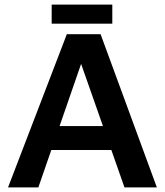

<svg xmlns="http://www.w3.org/2000/svg" viewBox="-20 -816 718 836"><path d="M15 0 271 -667H418L663 0H522L304 -621L364 -627L147 0ZM150 -163 183 -267H493L505 -163ZM205 -713V-796H469V-713Z"/></svg>

Font: Maven Pro SemiBold
Style: Regular
Weight: 600
Designer: Joe Prince
Foundry: Joe Prince
Version: Version 2.103